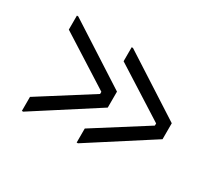

<svg xmlns="http://www.w3.org/2000/svg" viewBox="-93 -633 854 771"><g transform="rotate(30 334.0 -247.0)"><path d="M324 -26V-91L562 -242V-252L324 -403V-468H330L616 -284V-210L330 -26ZM70 -26V-91L308 -242V-252L70 -403V-468H76L362 -284V-210L76 -26Z"/></g></svg>

Font: Space Grotesk Light
Style: Regular
Weight: 300
Designer: Florian Karsten
Foundry: Florian Karsten
Version: Version 2.000